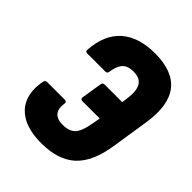

<svg xmlns="http://www.w3.org/2000/svg" viewBox="-190 -775 894 894"><g transform="rotate(45 257.0 -327.5)"><path d="M232 8Q157 8 109 -17Q61 -42 42 -88.5Q23 -135 35 -199Q38 -213 50 -213H166Q180 -213 178 -199Q174 -174 180 -157Q186 -140 201.5 -131.5Q217 -123 242 -123Q284 -123 305 -145Q326 -167 336 -227L343 -266H229Q215 -266 217 -280L233 -380Q235 -394 247 -394H363L367 -421Q375 -478 359 -505Q343 -532 301 -532Q259 -532 242 -510Q225 -488 221 -452Q219 -439 207 -439H89Q74 -439 76 -452Q83 -557 143.5 -610Q204 -663 311 -663Q428 -663 478 -600Q528 -537 509 -410L480 -223Q462 -102 402 -47Q342 8 232 8Z"/></g></svg>

Font: Sofia Sans Condensed Black
Style: Italic
Weight: 900
Italic angle: -9°
Version: Version 4.100